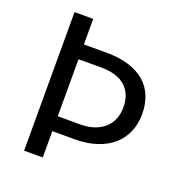

<svg xmlns="http://www.w3.org/2000/svg" viewBox="-130 -825 870 933"><g transform="rotate(20 305.5 -358.0)"><path d="M193.5 -136V0H97V-716.5H193.5V-584.5H308.5Q376.5 -584.5 426.8 -568.8Q477 -553 510 -524Q543 -495 559.2 -454Q575.5 -413 575.5 -362.5Q575.5 -312.5 558 -271Q540.5 -229.5 506.8 -199.5Q473 -169.5 423 -152.8Q373 -136 308.5 -136ZM193.5 -213H308.5Q350 -213 381.8 -224Q413.5 -235 435 -254.8Q456.5 -274.5 467.5 -302Q478.5 -329.5 478.5 -362.5Q478.5 -431 436.2 -469.5Q394 -508 308.5 -508H193.5Z"/></g></svg>

Font: LatoHex
Style: Regular
Weight: 400
Designer: Lukasz Dziedzic
Foundry: tyPoland Lukasz Dziedzic
Version: Version 1.104; Western+Polish opensource